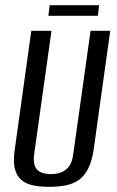

<svg xmlns="http://www.w3.org/2000/svg" viewBox="-20 -710 452 742"><path d="M170 12Q138 12 111 7Q84 2 65 -12.5Q46 -27 38 -55.5Q30 -84 37 -132L101 -591H179L112 -114Q108 -82 116 -65.5Q124 -49 140.5 -43Q157 -37 176 -37Q196 -37 214 -43Q232 -49 245.5 -65.5Q259 -82 263 -114L330 -591H406L342 -132Q335 -85 319.5 -56Q304 -27 281.5 -12.5Q259 2 230.5 7Q202 12 170 12ZM167 -649 172 -690H363L358 -649Z"/></svg>

Font: Alumni Sans Medium
Style: Italic
Weight: 500
Italic angle: -8°
Designer: Robert E. Leuschke
Foundry: Robert E. Leuschke
Version: Version 1.016